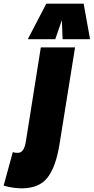

<svg xmlns="http://www.w3.org/2000/svg" viewBox="-145 -809 512 1049"><path d="M265 -550 180 -20Q160 103 114.5 161.5Q69 220 -27 220Q-45 220 -72 216.5Q-99 213 -125 205L-75 22Q-66 25 -59.5 25.5Q-53 26 -47 26Q-14 26 -4 -34L78 -550ZM7 -595 108 -789H312L347 -595H197L193 -699L157 -595Z"/></svg>

Font: Georama SemiCondensed Black
Style: Italic
Weight: 900
Width: 4
Italic angle: -9°
Designer: Jean-Baptiste Levee
Foundry: Production Type
Version: Version 1.000